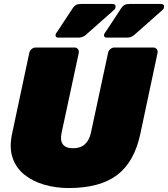

<svg xmlns="http://www.w3.org/2000/svg" viewBox="-20 -940 849 970"><path d="M327 10Q263 10 205 -6.5Q147 -23 104.5 -56.5Q62 -90 44 -141.5Q26 -193 41 -264L128 -673Q130 -684 139.5 -692Q149 -700 160 -700H356Q367 -700 373.5 -692Q380 -684 378 -673L291 -268Q283 -231 297.5 -211Q312 -191 349 -191Q386 -191 408.5 -211Q431 -231 439 -268L526 -673Q528 -684 537.5 -692Q547 -700 558 -700H754Q765 -700 771.5 -692Q778 -684 776 -673L689 -264Q659 -122 572 -56Q485 10 327 10ZM519 -750Q503 -750 506 -766Q507 -770 510 -774Q513 -778 515 -781L594 -901Q601 -911 610 -915.5Q619 -920 635 -920H792Q813 -920 808 -901Q807 -894 799 -888L659 -764Q643 -750 622 -750ZM274 -750Q258 -750 261 -766Q262 -770 265 -774Q268 -778 270 -781L349 -901Q356 -911 365 -915.5Q374 -920 390 -920H547Q568 -920 563 -901Q562 -894 554 -888L414 -764Q398 -750 377 -750Z"/></svg>

Font: Rubik Black
Style: Italic
Weight: 900
Italic angle: -12°
Designer: Hubert and Fischer
Foundry: Hubert and Fischer
Version: Version 2.300;gftools[0.9.30]